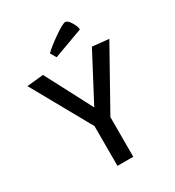

<svg xmlns="http://www.w3.org/2000/svg" viewBox="-219 -1071 1096 1200"><g transform="rotate(-30 329.5 -471.0)"><path d="M495 -856 282 -778 258 -820Q289 -851 354.5 -896.5Q420 -942 438 -942Q456 -942 475.5 -909Q495 -876 495 -856ZM272 0V-287L34 -713L153 -725L329 -389L506 -725L625 -713L386 -286V0Z"/></g></svg>

Font: Convergence
Style: Regular
Weight: 400
Designer: Nicolas Silva and John Vargas
Foundry: Nicolas Silva and Jonh Vargas
Version: Version 1.002